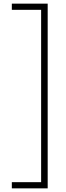

<svg xmlns="http://www.w3.org/2000/svg" viewBox="-20 -819 362 1055"><path d="M45 182H206V-765H45V-799H242V216H45Z"/></svg>

Font: Noto Sans Sinhala SemiCondensed ExtraLight
Style: Regular
Weight: 200
Width: 4
Designer: Jelle Bosma - Monotype Design Team
Foundry: Monotype Imaging Inc.
Version: Version 2.006; ttfautohint (v1.8.4.7-5d5b)